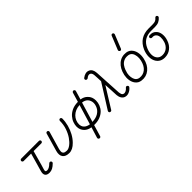

<svg xmlns="http://www.w3.org/2000/svg" viewBox="60 -1624 2676 2676"><g transform="rotate(-45 1398.0 -286.0)"><path d="M186 13Q137 13 118.5 -14Q100 -41 115 -90Q121 -112 131.5 -148Q142 -184 153.5 -224.5Q165 -265 175 -301Q185 -337 191 -358H44Q34 -358 27 -365.5Q20 -373 20 -382Q20 -392 27 -399Q34 -406 44 -406H393Q403 -406 410 -399Q417 -392 417 -382Q417 -373 410 -365.5Q403 -358 393 -358H240Q236 -343 226 -306.5Q216 -270 203.5 -225.5Q191 -181 179.5 -140Q168 -99 160 -75Q153 -53 160 -42Q165 -37 173 -35.5Q181 -34 186 -34Q225 -34 275 -84Q283 -91 292.5 -91Q302 -91 309 -84Q316 -77 316 -67Q316 -57 309 -50Q276 -17 247 -2Q218 13 186 13Z M574 14Q505 14 475 -25Q445 -65 465 -136L542 -403Q544 -412 553 -416.5Q562 -421 571 -419Q581 -416 585.5 -407.5Q590 -399 587 -389L510 -124Q506 -108 504.5 -88Q503 -68 513 -55Q523 -42 540.5 -38Q558 -34 574 -34Q606 -34 644.5 -62.5Q683 -91 717.5 -141Q752 -191 774.5 -256.5Q797 -322 797 -396Q797 -405 803.5 -412.5Q810 -420 820 -420Q830 -420 837 -412.5Q844 -405 844 -396Q844 -334 827 -270.5Q810 -207 779.5 -151Q749 -95 707 -53Q642 14 574 14Z M1013 166Q1003 163 998.5 154.5Q994 146 996 137L1045 -22Q984 -31 947 -68Q904 -111 904 -175Q904 -210 918 -249.5Q932 -289 962.5 -324Q993 -359 1042 -382.5Q1091 -406 1162 -407L1203 -546Q1207 -556 1215.5 -560.5Q1224 -565 1233 -562Q1242 -559 1247 -550.5Q1252 -542 1249 -533L1211 -405Q1240 -401 1264.5 -389.5Q1289 -378 1308 -358Q1354 -314 1354 -242Q1354 -199 1337.5 -158Q1321 -117 1292 -88Q1257 -53 1207 -34.5Q1157 -16 1095 -18H1093L1043 150Q1040 160 1031.5 164.5Q1023 169 1013 166ZM1108 -66Q1181 -69 1224.5 -96Q1268 -123 1287.5 -163Q1307 -203 1307 -242Q1307 -266 1298 -288Q1289 -310 1274 -325Q1245 -354 1196 -359ZM1059 -67 1147 -359Q1102 -357 1066 -341.5Q1030 -326 1004 -300Q979 -275 965 -242.5Q951 -210 951 -175Q951 -160 956.5 -139.5Q962 -119 980 -102Q1007 -75 1059 -67Z M1375 10Q1367 5 1365 -4.5Q1363 -14 1368 -23L1594 -382Q1594 -382 1593 -401Q1592 -420 1591 -448.5Q1590 -477 1588 -503Q1585 -549 1559 -562Q1530 -577 1489 -542Q1481 -537 1471 -538.5Q1461 -540 1455 -547Q1449 -555 1450.5 -564.5Q1452 -574 1459 -580Q1525 -630 1579 -605Q1630 -582 1635 -505L1658 -95Q1659 -82 1665.5 -62Q1672 -42 1691 -36Q1710 -29 1733.5 -40Q1757 -51 1775 -74Q1782 -82 1791.5 -82.5Q1801 -83 1808 -76Q1816 -70 1817.5 -60.5Q1819 -51 1812 -43Q1784 -9 1747 5.5Q1710 20 1676 9Q1648 0 1630.5 -27Q1613 -54 1610 -92Q1608 -145 1605 -193.5Q1602 -242 1600.5 -272.5Q1599 -303 1599 -303L1409 3Q1404 11 1394 13Q1384 15 1375 10Z M2001 11Q1944 5 1911 -42Q1888 -74 1881 -120Q1874 -166 1884 -215Q1907 -319 1971 -373.5Q2035 -428 2123 -417Q2180 -409 2211 -363Q2235 -329 2241.5 -281.5Q2248 -234 2236 -181Q2214 -82 2150 -30Q2086 22 2001 11ZM2008 -36Q2074 -28 2122.5 -68.5Q2171 -109 2190 -191Q2200 -234 2195 -272.5Q2190 -311 2173 -336Q2152 -365 2116 -370Q2067 -376 2033 -359.5Q1999 -343 1978.5 -314.5Q1958 -286 1947 -256Q1936 -226 1931 -205Q1923 -167 1928 -130.5Q1933 -94 1949 -70Q1970 -41 2008 -36ZM2110 -507Q2106 -497 2097 -493Q2088 -489 2079 -493Q2070 -498 2066 -506.5Q2062 -515 2066 -525L2147 -725Q2151 -736 2159.5 -739Q2168 -742 2178 -739Q2187 -735 2190.5 -726Q2194 -717 2191 -708Z M2457 15Q2374 15 2331 -50Q2304 -93 2304 -151.5Q2304 -210 2330 -271Q2403 -433 2581 -433H2662Q2695 -433 2715.5 -441.5Q2736 -450 2754 -472Q2760 -480 2769.5 -481.5Q2779 -483 2787 -476Q2795 -470 2796 -460Q2797 -450 2791 -442Q2766 -413 2736 -399Q2706 -385 2662 -385H2581Q2432 -385 2375 -252Q2353 -202 2352 -155Q2351 -108 2372 -76Q2400 -33 2457 -33Q2509 -33 2547 -62.5Q2585 -92 2602 -144Q2616 -188 2614 -225.5Q2612 -263 2594 -285Q2571 -314 2527 -309Q2517 -308 2509.5 -314Q2502 -320 2500 -330Q2499 -340 2505 -347.5Q2511 -355 2521 -356Q2590 -364 2630 -315Q2656 -284 2661 -234.5Q2666 -185 2647 -130Q2625 -63 2574.5 -24Q2524 15 2457 15Z"/></g></svg>

Font: Zen Kurenaido
Style: ARC
Weight: 400
Designer: Yoshimichi Ohira
Foundry: Positype
Version: Version 1.001